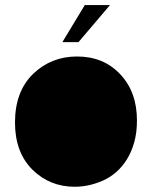

<svg xmlns="http://www.w3.org/2000/svg" viewBox="-20 -713 589 744"><path d="M278.3 -494.1C347.3 -494.1 403.3 -471 446.3 -424.8C489.3 -379.2 510.7 -319.7 510.7 -246.1C510.7 -214.8 507.2 -186.5 500 -161.1C492.8 -135.7 483.1 -113.3 470.7 -93.8C447.9 -57.9 418.3 -31.6 381.8 -14.6C344.7 2.3 307.3 10.7 269.5 10.7C205.1 10.7 150.4 -11.4 105.5 -55.7C60.5 -100.6 38.1 -161.5 38.1 -238.3C38.1 -318.4 61.5 -381.2 108.4 -426.8C155.3 -471.7 211.9 -494.1 278.3 -494.1ZM308.6 -693.4H406.2L284.2 -549.8H221.7Z"/></svg>

Font: ImmaginiFont
Style: Regular
Weight: 400
Version: Version 1.0